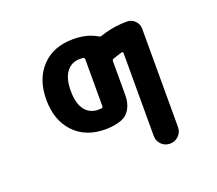

<svg xmlns="http://www.w3.org/2000/svg" viewBox="-125 -732 1249 1103"><g transform="rotate(-20 500.0 -180.5)"><path d="M664.1 123V-383.8Q664.1 -387.7 661.1 -389.6Q658.2 -391.6 654.3 -390.6L599.6 -373Q590.8 -370.1 590.8 -360.4V-150.4Q590.8 -106.4 571.8 -71.3Q552.7 -36.1 517.6 -23.4Q471.7 -6.8 418 -6.8Q296.9 -6.8 226.1 -82Q155.3 -157.2 155.3 -282.7Q155.3 -408.2 226.1 -482.9Q296.9 -557.6 418 -557.6Q502.9 -557.6 561.5 -522.5Q569.3 -516.6 579.1 -519.5L607.4 -528.3Q673.8 -546.9 743.2 -546.9Q771.5 -546.9 792 -526.9Q812.5 -506.8 812.5 -477.5V123Q812.5 154.3 790.5 175.8Q768.6 197.3 737.8 197.3Q707 197.3 685.5 175.8Q664.1 154.3 664.1 123ZM418 -437.5Q365.2 -437.5 335.9 -399.4Q304.7 -360.4 304.7 -282.2Q304.7 -204.1 335.9 -165Q365.2 -127 418 -127Q427.7 -127 436.5 -127.9Q445.3 -128.9 445.3 -138.7V-424.8Q445.3 -435.5 436.5 -436.5Q427.7 -437.5 418 -437.5Z"/></g></svg>

Font: Rounded-X Mgen+ 1mn bold
Style: Bold
Weight: 700
Designer: [Source Han Sans]
Ryoko NISHIZUKA  (kana & ideographs); Paul D. Hunt (Latin, Greek & Cyrillic); Wenlong ZHANG  (bopomofo
Version: Version 1.059.20150602